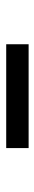

<svg xmlns="http://www.w3.org/2000/svg" viewBox="242 -996 115 640"><g transform="rotate(90 300.0 -675.5)"><path d="M127 -638.2V-712.9H473.1V-638.2Z"/></g></svg>

Font: Montserrat SemiBold
Style: Regular
Weight: 600
Designer: Julieta Ulanovsky
Foundry: Julieta Ulanovsky
Version: Version 7.200